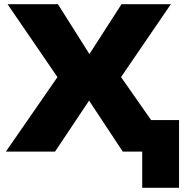

<svg xmlns="http://www.w3.org/2000/svg" viewBox="-20 -725 876 918"><path d="M660 173V0H594V-151H836V173ZM8 0 285 -400V-312L16 -705H257L411 -461H404L561 -705H797L529 -313V-399L808 0H567L402 -250H410L243 0Z"/></svg>

Font: Nunito Sans 7pt SemiExpanded Black
Style: Regular
Weight: 900
Width: 6
Designer: Vernon Adams
Foundry: Vernon Adams
Version: Version 3.101;gftools[0.9.27]